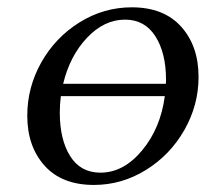

<svg xmlns="http://www.w3.org/2000/svg" viewBox="-20 -511 597 533"><path d="M345.7 -490.7Q434.6 -490.7 482.9 -437Q531.2 -383.3 531.2 -297.4Q531.2 -219.2 491.7 -149.9Q452.1 -80.6 385 -39.1Q317.9 2.4 240.7 2.4Q151.9 2.4 103.8 -51Q55.7 -104.5 55.7 -189.9Q55.7 -268.6 94.7 -337.9Q133.8 -407.2 200.9 -449Q268.1 -490.7 345.7 -490.7ZM258.8 -31.7Q323.2 -31.7 374.5 -93.5Q425.8 -155.3 437.5 -244.1H148.9Q146 -221.2 146 -198.2Q146 -123.5 174.8 -77.6Q203.6 -31.7 258.8 -31.7ZM327.1 -456.5Q269 -456.5 221.4 -406Q173.8 -355.5 155.3 -278.3H440.4Q440.4 -279.8 440.7 -283.4Q440.9 -287.1 440.9 -289.1Q440.9 -363.8 411.4 -410.2Q381.8 -456.5 327.1 -456.5Z"/></svg>

Font: Flanker
Style: Italic
Weight: 400
Italic angle: -12°
Designer: Flanker
Version: Version 2.027